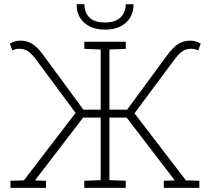

<svg xmlns="http://www.w3.org/2000/svg" viewBox="-20 -914 1029 934"><path d="M30.8 0V-34.7L96.2 -36.6L347.7 -364.7L160.6 -617.2Q133.8 -653.8 115.7 -665.3Q97.7 -676.8 72.8 -676.8Q63.5 -676.8 55.2 -674.6Q46.9 -672.4 40 -668.9L27.8 -701.7Q38.1 -708.5 51 -712.4Q64 -716.3 77.6 -716.3Q98.6 -716.3 116.9 -710Q135.3 -703.6 153.8 -687.5Q172.4 -671.4 194.8 -640.6L385.7 -380.4H469.7V-673.3L390.1 -676.3V-710.9H591.8V-676.3L512.2 -673.3V-380.4H598.6L789.6 -640.6Q823.2 -686.5 848.9 -701.4Q874.5 -716.3 906.7 -716.3Q919.9 -716.3 932.9 -712.4Q945.8 -708.5 956.5 -701.7L944.3 -668.9Q937 -672.4 928.7 -674.6Q920.4 -676.8 911.6 -676.8Q886.2 -676.8 868.2 -665.3Q850.1 -653.8 823.2 -617.2L634.3 -362.8L884.3 -36.6L949.7 -34.7V0H776.9V-34.7L827.6 -36.1L828.6 -38.6L596.2 -341.8H512.2V-37.6L591.8 -34.7V0H390.1V-34.7L469.7 -37.6V-341.8H384.3L151.4 -38.1L152.3 -36.1L203.6 -34.7V0ZM491.2 -770Q426.8 -770 389.6 -803.7Q352.5 -837.4 353 -890.6L354 -893.6H390.6Q390.6 -854 414.8 -829.3Q439 -804.7 491.2 -804.7Q541.5 -804.7 566.7 -829.6Q591.8 -854.5 591.8 -893.6H628.4L629.4 -890.6Q629.4 -837.4 592.5 -803.7Q555.7 -770 491.2 -770Z"/></svg>

Font: Roboto Slab ExtraLight
Style: Regular
Weight: 250
Designer: Google
Version: Version 2.000; ttfautohint (v1.8.1.43-b0c9)